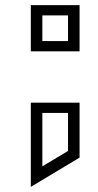

<svg xmlns="http://www.w3.org/2000/svg" viewBox="-20 -580 380 748"><path d="M100 -380H290V-560H100ZM145 -520H245V-420H145ZM290 -180H100V148L290 34ZM145 68V-140H245V8Z"/></svg>

Font: Kumar One Outline
Style: Regular
Weight: 400
Designer: Parimal Parmar
Foundry: Indian Type Foundry
Version: Version 1.000;PS 1.000;hotconv 1.0.88;makeotf.lib2.5.647800